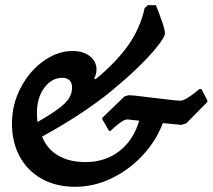

<svg xmlns="http://www.w3.org/2000/svg" viewBox="-20 -705 817 738"><path d="M777 -319V-313L696 -231L677 -225L606 -232Q580 -163 527.5 -107Q475 -51 407.5 -19Q340 13 269 13Q196 13 141 -17.5Q86 -48 56 -103Q26 -158 26 -230Q26 -304 60 -368.5Q94 -433 148 -471Q202 -509 259 -509Q301 -509 326 -488.5Q351 -468 351 -437Q351 -426 347.5 -416.5Q344 -407 342 -404L347 -400Q428 -467 473.5 -532Q519 -597 536 -674L548 -685H579Q582 -679 590 -658Q598 -637 606 -613Q614 -589 614 -577Q614 -562 578 -518Q516 -444 409 -356Q302 -268 142 -180Q160 -133 203 -107.5Q246 -82 309 -82Q384 -82 438.5 -124Q493 -166 515 -241L470 -246Q460 -246 445.5 -236Q431 -226 419.5 -215.5Q408 -205 405 -202H399L373 -247V-252L458 -334L474 -339Q490 -339 528 -334Q566 -329 578 -328Q658 -318 673 -318Q683 -318 699.5 -328Q716 -338 729.5 -349Q743 -360 747 -363H754ZM124 -236Q178 -267 206.5 -288.5Q235 -310 246 -328.5Q257 -347 257 -369Q257 -387 247 -396.5Q237 -406 220 -406Q179 -406 150.5 -368Q122 -330 122 -271Q122 -254 124 -236Z"/></svg>

Font: Alegreya SC
Style: Bold Italic
Weight: 700
Italic angle: -7°
Designer: Juan Pablo del Peral
Foundry: Huerta Tipografica
Version: Version 2.007; ttfautohint (v1.6)